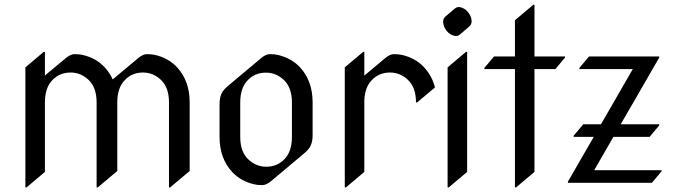

<svg xmlns="http://www.w3.org/2000/svg" viewBox="-20 -777 2885 816"><path d="M87.9 19.5V-490.7L166 -556.6H170.9V-456.1L258.8 -529.3Q279.8 -546.9 296.4 -546.9Q316.9 -546.9 331.1 -543.5Q386.7 -531.2 423.8 -492.2Q445.8 -468.8 459 -439.5L566.4 -529.3Q587.4 -546.9 604 -546.9Q624.5 -546.9 638.7 -543.5Q694.3 -531.2 731.4 -492.2Q786.1 -434.1 786.1 -341.8V-50.3L703.1 19.5H698.2V-341.8Q698.2 -403.8 665.5 -436Q631.8 -468.8 587.9 -468.8Q541 -468.8 510.3 -436.5Q478.5 -403.8 478.5 -341.8V-50.3L395.5 19.5H390.6V-341.8Q390.6 -403.8 357.9 -436Q324.2 -468.8 280.3 -468.8Q233.4 -468.8 202.6 -436.5Q170.9 -403.8 170.9 -341.8V-46.4L92.8 19.5Z M1095.2 9.8Q1074.7 9.8 1060.5 6.3Q1004.9 -6.3 967.8 -44.9Q913.1 -103 913.1 -195.3V-335.4Q913.1 -361.8 921.9 -379.9Q929.2 -395.5 949.2 -412.1L1088.9 -529.3Q1109.9 -546.9 1126.5 -546.9Q1147 -546.9 1161.1 -543.5Q1218.3 -529.8 1253.9 -492.2Q1308.6 -434.1 1308.6 -341.8V-201.7Q1308.6 -175.3 1299.8 -157.2Q1292.5 -141.6 1272.5 -125L1132.8 -7.8Q1111.8 9.8 1095.2 9.8ZM1111.3 -68.4Q1158.2 -68.4 1189 -100.6Q1220.7 -133.3 1220.7 -195.3V-341.3Q1220.7 -403.3 1188 -435.5Q1154.3 -468.3 1110.4 -468.3Q1063.5 -468.3 1032.7 -436Q1001 -403.3 1001 -341.3V-195.3Q1001 -133.3 1033.7 -101.1Q1067.4 -68.4 1111.3 -68.4Z M1445.3 19.5V-490.7L1523.4 -556.6H1528.3V-455.6L1616.2 -529.3Q1637.2 -546.9 1653.8 -546.9Q1674.3 -546.9 1688.5 -543.5Q1744.1 -531.2 1781.2 -492.2Q1815.9 -455.6 1828.6 -405.3L1752.9 -341.8H1748Q1748 -403.8 1715.3 -436Q1681.6 -468.8 1637.7 -468.8Q1590.8 -468.8 1560.1 -436.5Q1528.3 -403.8 1528.3 -341.8V-46.4L1450.2 19.5Z M1929.7 -747.1Q1936 -747.1 1943.8 -744.1Q1960 -737.8 1970.2 -724.1Q1984.4 -705.6 1984.4 -686.5Q1984.4 -672.4 1973.1 -663.1L1935.1 -630.9Q1926.8 -624 1918 -624Q1911.6 -624 1903.8 -627Q1888.2 -632.8 1877.4 -647Q1863.3 -665.5 1863.3 -684.6Q1863.3 -698.7 1874.5 -708L1912.6 -740.2Q1920.9 -747.1 1929.7 -747.1ZM1882.3 19.5V-490.7L1960.4 -556.6H1965.3V-46.4L1887.2 19.5Z M2168.5 19.5V-483.4H2038.6V-488.3L2079.6 -537.1H2168.5V-690.9L2246.6 -756.8H2251.5V-537.1H2381.3V-532.2L2340.3 -483.4H2251.5V-46.4L2173.3 19.5Z M2393.6 0V-4.9L2503.4 -195.3H2418V-200.2L2459 -249H2534.2L2669.4 -483.4H2442.4V-488.3L2483.4 -537.1H2781.7V-532.2L2618.2 -249H2781.7V-244.1L2740.7 -195.3H2586.9L2505.4 -53.7H2791.5V-48.8L2750.5 0Z"/></svg>

Font: Gothica
Style: Book
Weight: 400
Designer: Wojciech Kalinowski "wmk69" (wmk69@o2.pl)
Foundry: Wojciech Kalinowski "wmk69" (wmk69@o2.pl)
Version: Version 2.1.0; 2021-05-14